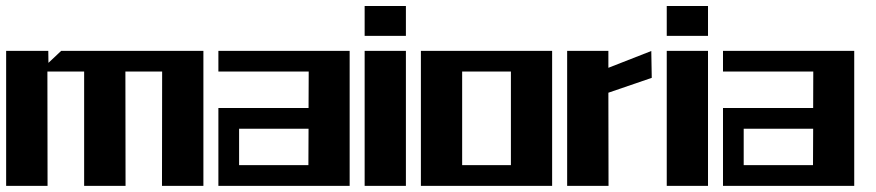

<svg xmlns="http://www.w3.org/2000/svg" viewBox="-20 -605 2850 625"><path d="M642.1 -439.5V0H507.3L507.8 -372.1H388.2L388.7 0H253.9V-372.1H134.3L134.8 0H0V-439.5H137.2L137.7 -400.4L179.2 -439.5Z M984.4 -186H758.3V-67.4H983.9ZM984.9 -372.1H690.9V-439.5H1118.2V0H690.9V-253.4H984.4Z M1301.3 -488.3H1167V-585.4H1301.3ZM1301.3 0H1167V-439.5H1301.3Z M1643.1 -67.4V-372.1H1484.4V-67.4ZM1350.1 0V-439.5H1777.3V0Z M1960.4 -303.2 1960.9 0H1826.2V-439.5H1960.4V-384.3L2100.1 -439L2101.6 -351.6Z M2284.7 -488.3H2150.4V-585.4H2284.7ZM2284.7 0H2150.4V-439.5H2284.7Z M2627 -186H2400.9V-67.4H2626.5ZM2627.4 -372.1H2333.5V-439.5H2760.7V0H2333.5V-253.4H2627Z"/></svg>

Font: Aqlam Corner
Style: Regular
Weight: 400
Designer: Developer/ Husham Jawad
Version: Version 1.00;December 29, 2020;FontCreator 13.0.0.2683 32-bi